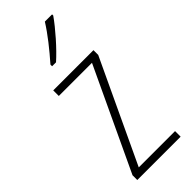

<svg xmlns="http://www.w3.org/2000/svg" viewBox="-251 -795 827 827"><g transform="rotate(-45 162.5 -382.0)"><path d="M277 -757V-764H233C203 -716 162 -665 119 -616V-606H143C186 -644 245 -711 277 -757ZM296 0V-34H75L294 -500V-529H49V-495H251L32 -29V0Z"/></g></svg>

Font: Noto Sans Gurmukhi UI Condensed ExtraLight
Style: Regular
Weight: 200
Width: 3
Designer: Jelle Bosma - Monotype Design Team
Foundry: Monotype Imaging Inc.
Version: Version 2.004